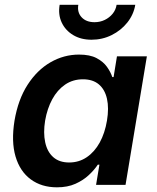

<svg xmlns="http://www.w3.org/2000/svg" viewBox="-20 -778 659 808"><path d="M219.7 10.3Q154.8 10.3 109.4 -23.2Q64 -56.6 45.4 -119.4Q26.9 -182.1 41 -270Q56.2 -359.4 96.2 -421.4Q136.2 -483.4 192.6 -515.9Q249 -548.3 312.5 -548.3Q358.4 -548.3 386.5 -533.4Q414.6 -518.6 430.2 -496.6Q445.8 -474.6 452.6 -453.6H458L472.2 -541H598.1L508.3 0H384.3L398.4 -85H391.6Q377 -63 353.8 -41.3Q330.6 -19.5 297.6 -4.6Q264.6 10.3 219.7 10.3ZM271 -94.2Q312.5 -94.2 345.2 -116.5Q377.9 -138.7 399.7 -178.2Q421.4 -217.8 430.2 -270.5Q439 -323.2 430.2 -362.3Q421.4 -401.4 396 -422.9Q370.6 -444.3 329.1 -444.3Q286.6 -444.3 253.9 -421.9Q221.2 -399.4 200 -360.4Q178.7 -321.3 169.9 -270.5Q161.6 -219.2 170.2 -179.2Q178.7 -139.2 204.1 -116.7Q229.5 -94.2 271 -94.2ZM365.2 -610.8Q320.3 -610.8 287.6 -630.6Q254.9 -650.4 239.5 -683.6Q224.1 -716.8 231 -757.8H309.6Q304.2 -726.1 323.5 -705.3Q342.8 -684.6 377.9 -684.6Q400.9 -684.6 420.7 -694.1Q440.4 -703.6 453.9 -720Q467.3 -736.3 470.7 -757.8H549.3Q542.5 -716.8 515.9 -683.3Q489.3 -649.9 450 -630.4Q410.6 -610.8 365.2 -610.8Z"/></svg>

Font: Inter 17pt SemiBold
Style: Italic
Weight: 600
Italic angle: -9.3988°
Version: Version 4.001;git-66647c0bb